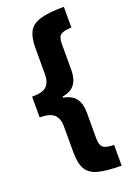

<svg xmlns="http://www.w3.org/2000/svg" viewBox="-166 -779 687 1002"><g transform="rotate(-20 178.0 -278.0)"><path d="M327 163Q246 163 199.5 151Q153 139 133.5 106.5Q114 74 114 12V-134Q114 -175 91.5 -197.5Q69 -220 11 -220V-335Q69 -334 91.5 -356Q114 -378 114 -421V-569Q114 -625 131 -657.5Q148 -690 193.5 -704.5Q239 -719 327 -719V-604Q287 -603 269 -592Q251 -581 251 -542V-396Q251 -347 230 -318Q209 -289 161 -281V-275Q209 -266 230 -237.5Q251 -209 251 -161V-15Q251 19 265 33Q279 47 327 48Z"/></g></svg>

Font: Noto Sans Gujarati ExtraCondensed ExtraBold
Style: Regular
Weight: 800
Width: 2
Designer: Jelle Bosma - Monotype Design Team, Universal Thirst
Foundry: Monotype Imaging Inc.
Version: Version 2.106; ttfautohint (v1.8.4.7-5d5b)